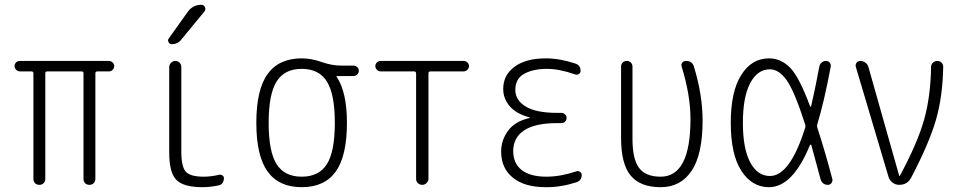

<svg xmlns="http://www.w3.org/2000/svg" viewBox="-20 -775 4040 805"><path d="M63.5 -475.6Q54.7 -475.6 47.9 -482.4Q41 -489.3 41 -498Q41 -506.8 47.4 -513.2Q53.7 -519.5 63.5 -519.5H436.5Q445.3 -519.5 452.1 -513.2Q459 -506.8 459 -498Q459 -489.3 452.6 -482.4Q446.3 -475.6 436.5 -475.6H388.7Q379.9 -475.6 379.9 -467.8V-25.4Q379.9 -14.6 373 -7.3Q366.2 0 355 0Q343.8 0 336.9 -6.8Q330.1 -13.7 330.1 -25.4V-467.8Q330.1 -475.6 322.3 -475.6H178.7Q169.9 -475.6 169.9 -467.8V-25.4Q169.9 -14.6 163.1 -7.3Q156.2 0 145 0Q133.8 0 127 -6.8Q120.1 -13.7 120.1 -25.4V-467.8Q120.1 -475.6 111.3 -475.6Z M897.5 -42Q906.2 -43.9 912.6 -39.6Q918.9 -35.2 918.9 -27.3Q918.9 -21.5 916.5 -14.6Q914.1 -7.8 909.2 -3.4Q904.3 1 897.5 2Q862.3 9.8 829.1 9.8Q749 9.8 719.2 -21Q689.5 -51.8 689.5 -134.8V-494.1Q689.5 -503.9 697.3 -511.7Q705.1 -519.5 715.3 -519.5Q725.6 -519.5 732.9 -512.2Q740.2 -504.9 740.2 -494.1V-139.6Q740.2 -75.2 759.3 -54.7Q778.3 -34.2 834 -34.2Q864.3 -34.2 897.5 -42ZM699.2 -589.8Q691.4 -589.8 687 -597.7Q682.6 -605.5 686.5 -612.3L766.6 -724.6Q788.1 -754.9 824.2 -754.9Q835 -754.9 839.4 -745.1Q843.8 -735.4 836.9 -726.6L741.2 -610.4Q726.6 -589.8 699.2 -589.8Z M1350.6 -433.1Q1317.4 -486.3 1245.1 -486.3Q1172.9 -486.3 1139.6 -433.1Q1106.4 -379.9 1106.4 -259.8Q1106.4 -139.6 1139.6 -86.9Q1172.9 -34.2 1245.1 -34.2Q1317.4 -34.2 1350.6 -86.9Q1383.8 -139.6 1383.8 -259.8Q1383.8 -379.9 1350.6 -433.1ZM1245.1 -530.3Q1285.2 -530.3 1328.1 -515.1Q1371.1 -500 1409.2 -500H1461.9Q1470.7 -500 1477.5 -493.7Q1484.4 -487.3 1484.4 -478Q1484.4 -468.8 1477.5 -462.4Q1470.7 -456.1 1461.9 -456.1H1391.6Q1390.6 -456.1 1390.6 -455.1Q1390.6 -454.1 1391.1 -454.1Q1391.6 -454.1 1391.6 -453.1Q1434.6 -388.7 1434.6 -259.8Q1434.6 -121.1 1387.7 -55.7Q1340.8 9.8 1245.1 9.8Q1149.4 9.8 1102.1 -55.7Q1054.7 -121.1 1054.7 -260.3Q1054.7 -399.4 1102.1 -464.8Q1149.4 -530.3 1245.1 -530.3Z M1576.2 -475.6Q1567.4 -475.6 1560.5 -482.4Q1553.7 -489.3 1553.7 -498Q1553.7 -506.8 1560.5 -513.2Q1567.4 -519.5 1576.2 -519.5H1923.8Q1932.6 -519.5 1939.5 -513.2Q1946.3 -506.8 1946.3 -498Q1946.3 -489.3 1939.5 -482.4Q1932.6 -475.6 1923.8 -475.6H1784.2Q1776.4 -475.6 1776.4 -466.8V-25.4Q1776.4 -15.6 1768.6 -7.8Q1760.7 0 1750 0Q1740.2 0 1732.4 -6.8Q1724.6 -13.7 1724.6 -25.4V-466.8Q1724.6 -475.6 1715.8 -475.6Z M2200.2 -280.3Q2201.2 -280.3 2201.2 -281.2Q2201.2 -283.2 2199.2 -283.2Q2144.5 -297.9 2117.2 -329.6Q2089.8 -361.3 2089.8 -402.3Q2089.8 -460 2137.2 -495.1Q2184.6 -530.3 2268.6 -530.3Q2326.2 -530.3 2391.6 -508.8Q2414.1 -502 2414.1 -477.5Q2414.1 -469.7 2407.2 -464.8Q2400.4 -460 2391.6 -462.9Q2325.2 -486.3 2272.5 -486.3Q2215.8 -486.3 2178.2 -465.8Q2140.6 -445.3 2140.6 -398.4Q2140.6 -354.5 2184.6 -328.1Q2228.5 -301.8 2315.4 -301.8H2334Q2342.8 -301.8 2349.1 -295.4Q2355.5 -289.1 2355.5 -280.3Q2355.5 -271.5 2349.1 -265.1Q2342.8 -258.8 2334 -258.8H2315.4Q2223.6 -258.8 2177.7 -228.5Q2131.8 -198.2 2131.8 -141.6Q2131.8 -89.8 2167.5 -62Q2203.1 -34.2 2271.5 -34.2Q2329.1 -34.2 2396.5 -56.6Q2404.3 -59.6 2411.6 -54.7Q2418.9 -49.8 2418.9 -42Q2418.9 -17.6 2396.5 -10.7Q2330.1 10.7 2268.6 9.8Q2178.7 9.8 2129.9 -30.3Q2081.1 -70.3 2081.1 -139.6Q2081.1 -187.5 2110.4 -227.1Q2139.6 -266.6 2200.2 -280.3Z M2750 9.8Q2664.1 9.8 2624 -39.1Q2584 -87.9 2584 -195.3V-496.1Q2584 -505.9 2590.8 -512.7Q2597.7 -519.5 2607.9 -519.5Q2618.2 -519.5 2625 -512.7Q2631.8 -505.9 2631.8 -496.1V-193.4Q2631.8 -108.4 2659.2 -71.3Q2686.5 -34.2 2750 -34.2Q2875 -34.2 2875 -276.4Q2875 -376 2837.9 -496.1Q2835 -504.9 2840.3 -512.2Q2845.7 -519.5 2856.4 -519.5Q2882.8 -519.5 2889.6 -495.1Q2925.8 -377 2925.8 -269.5Q2925.8 -127.9 2879.9 -59.1Q2834 9.8 2750 9.8Z M3208 -484.4Q3156.2 -484.4 3125.5 -426.8Q3094.7 -369.1 3094.7 -260.3Q3094.7 -151.4 3125.5 -94.2Q3156.2 -37.1 3208 -37.1Q3292 -37.1 3355.5 -238.3Q3358.4 -246.1 3355.5 -253.9Q3311.5 -391.6 3278.8 -438Q3246.1 -484.4 3208 -484.4ZM3204.1 9.8Q3132.8 9.8 3088.4 -58.6Q3043.9 -127 3043.9 -259.8Q3043.9 -391.6 3087.9 -460.9Q3131.8 -530.3 3204.1 -530.3Q3254.9 -530.3 3293.5 -490.2Q3332 -450.2 3376 -330.1Q3378.9 -324.2 3380.9 -330.1Q3396.5 -395.5 3415 -495.1Q3417 -505.9 3424.8 -512.7Q3432.6 -519.5 3442.9 -519.5Q3453.1 -519.5 3459 -512.2Q3464.8 -504.9 3462.9 -495.1Q3435.5 -348.6 3407.2 -255.9Q3404.3 -247.1 3407.2 -238.3Q3439.5 -139.6 3469.7 -24.4Q3471.7 -15.6 3466.3 -7.8Q3460.9 0 3451.2 0Q3426.8 0 3419.9 -25.4Q3391.6 -131.8 3381.8 -166Q3380.9 -168 3378.9 -168.5Q3377 -168.9 3376 -167Q3303.7 9.8 3204.1 9.8Z M3705.1 -34.2 3568.4 -494.1Q3565.4 -503.9 3571.3 -511.7Q3577.1 -519.5 3586.9 -519.5Q3598.6 -519.5 3608.4 -512.2Q3618.2 -504.9 3621.1 -494.1L3750 -38.1Q3750 -37.1 3751 -37.1Q3752.9 -37.1 3752.9 -38.1Q3826.2 -173.8 3854 -271.5Q3881.8 -369.1 3883.8 -495.1Q3883.8 -504.9 3891.6 -512.2Q3899.4 -519.5 3909.7 -519.5Q3919.9 -519.5 3927.2 -512.7Q3934.6 -505.9 3934.6 -495.1Q3932.6 -371.1 3904.3 -272.9Q3876 -174.8 3800.8 -31.2Q3785.2 0 3750 0Q3734.4 0 3721.7 -9.8Q3709 -19.5 3705.1 -34.2Z"/></svg>

Font: Rounded Mgen+ 2m light
Style: Regular
Weight: 200
Designer: [Source Han Sans]
Ryoko NISHIZUKA  (kana & ideographs); Paul D. Hunt (Latin, Greek & Cyrillic); Wenlong ZHANG  (bopomofo
Version: Version 1.059.20150602